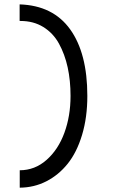

<svg xmlns="http://www.w3.org/2000/svg" viewBox="-20 -745 558 893"><path d="M71.3 -647.5V-724.6Q226.6 -719.7 306.4 -608.4Q386.2 -497.1 386.2 -298.8Q386.2 -199.2 361.8 -117.9Q337.4 -36.6 294.9 16.4Q252.4 69.3 195.3 98.4Q138.2 127.4 71.8 127.9V46.9Q142.1 46.9 196.5 -1.2Q251 -49.3 279.5 -127.4Q308.1 -205.6 308.1 -298.8Q308.1 -370.6 294.7 -431.9Q281.2 -493.2 254.2 -542.2Q227.1 -591.3 181.4 -619.4Q135.7 -647.5 75.7 -647.5Z"/></svg>

Font: Fantasque Sans Mono
Style: Regular
Weight: 400
Monospace: yes
Designer: Jany Belluz
Version: Version 1.8.0 ; ttfautohint (v1.8.2)